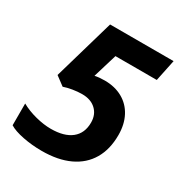

<svg xmlns="http://www.w3.org/2000/svg" viewBox="-170 -836 911 967"><g transform="rotate(30 285.5 -352.0)"><path d="M19.5 -28.8V-155.3Q58.1 -133.8 105.7 -121.6Q153.3 -109.4 194.3 -109.4Q272 -109.4 313.5 -142.6Q355 -175.8 355 -237.8Q355 -284.2 325.2 -312Q295.4 -339.8 245.6 -339.8Q218.8 -339.8 189.9 -335Q161.1 -330.1 140.6 -322.8L88.9 -361.3L190.9 -713.9H560.1L534.2 -589.4H293.9L252 -450.7Q276.4 -456.1 309.1 -456.1Q368.2 -456.1 412.8 -431.2Q457.5 -406.2 481.7 -360.1Q505.9 -314 505.9 -252Q505.9 -169.4 471.4 -110.8Q437 -52.2 370.8 -21.2Q304.7 9.8 210.4 9.8Q153.3 9.8 100.3 -0.7Q47.4 -11.2 19.5 -28.8Z"/></g></svg>

Font: Viking Open Sans
Style: Bold Italic
Weight: 700
Italic angle: -12°
Foundry: Ascender Corporation
Version: Version 2.000